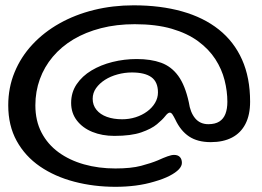

<svg xmlns="http://www.w3.org/2000/svg" viewBox="-20 -666 984 722"><path d="M414.5 36.5Q332.5 36.5 259.2 17.2Q186 -2 130.2 -40.2Q74.5 -78.5 42.8 -136Q11 -193.5 11 -270Q11 -336.5 34.8 -394.2Q58.5 -452 101.8 -498.5Q145 -545 203.8 -578Q262.5 -611 333.2 -628.5Q404 -646 482.5 -646Q583.5 -646 664.5 -623.2Q745.5 -600.5 802.8 -555Q860 -509.5 890.2 -441.8Q920.5 -374 920.5 -283.5Q920.5 -234 903 -200Q885.5 -166 852.5 -148.8Q819.5 -131.5 772.5 -131.5Q723 -131.5 691 -152.8Q659 -174 639 -217Q633.5 -228 628.8 -235.2Q624 -242.5 618.5 -242.5Q611.5 -242.5 601.2 -229.2Q591 -216 570.2 -198.8Q549.5 -181.5 511.2 -168.2Q473 -155 410 -155Q364 -155 327.2 -170Q290.5 -185 269 -213Q247.5 -241 247.5 -279Q247.5 -318.5 268.2 -349.2Q289 -380 324 -401Q359 -422 403.2 -433Q447.5 -444 494 -444Q547.5 -444 586 -430Q624.5 -416 650.2 -380.8Q676 -345.5 690 -281.5Q695.5 -243 714 -221Q732.5 -199 763.5 -199Q789 -199 804.8 -209Q820.5 -219 827.8 -238Q835 -257 835 -283Q835 -323 824.5 -364.5Q814 -406 789.8 -443.5Q765.5 -481 725.2 -510.8Q685 -540.5 626 -557.8Q567 -575 486.5 -575Q418 -575 359.8 -560Q301.5 -545 256 -517.8Q210.5 -490.5 178.5 -452.5Q146.5 -414.5 129.8 -368.2Q113 -322 113 -270Q113 -212 136 -167.8Q159 -123.5 200 -93.5Q241 -63.5 295.8 -48Q350.5 -32.5 414 -32.5Q473 -32.5 510.8 -42.5Q548.5 -52.5 573.5 -63Q595.5 -73 610.2 -78.2Q625 -83.5 634.5 -83.5Q649 -83.5 656.5 -75.5Q664 -67.5 664 -53.5Q664 -41.5 652.5 -29.2Q641 -17 618 -5Q595 7 560 17Q527 27 490 31.8Q453 36.5 414.5 36.5ZM439.5 -217.5Q466 -217.5 490.2 -225.2Q514.5 -233 533.2 -246.8Q552 -260.5 563 -279Q574 -297.5 574 -318.5Q574 -358 549.2 -375.8Q524.5 -393.5 476 -393.5Q448.5 -393.5 422 -386.2Q395.5 -379 374.8 -365.8Q354 -352.5 341.2 -334.5Q328.5 -316.5 328.5 -294.5Q328.5 -270.5 342.8 -253Q357 -235.5 382 -226.5Q407 -217.5 439.5 -217.5Z"/></svg>

Font: Gluten
Style: Regular
Weight: 400
Designer: Tyler Finck
Foundry: Etcetera Type Company
Version: Version 1.300